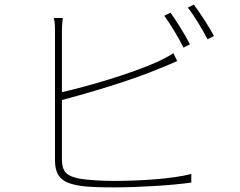

<svg xmlns="http://www.w3.org/2000/svg" viewBox="-20 -812 1040 831"><path d="M718 -757 691 -744C718 -707 755 -646 774 -606L802 -620C780 -664 743 -722 718 -757ZM819 -792 793 -779C822 -742 855 -687 878 -642L906 -656C886 -695 846 -756 819 -792ZM252 -734H213C217 -717 218 -701 218 -676C218 -631 218 -198 218 -120C218 -44 253 -21 320 -9C360 -2 418 -1 472 -1C580 -1 729 -10 808 -22V-59C724 -37 579 -29 472 -29C418 -29 356 -33 323 -39C271 -50 248 -65 248 -124V-379C361 -409 550 -464 674 -517C701 -527 728 -540 747 -548L730 -582C713 -570 688 -557 663 -545C542 -491 361 -439 248 -413V-676C248 -703 250 -717 252 -734Z"/></svg>

Font: Noto Sans CJK SC Thin
Style: Regular
Weight: 100
Designer: Ryoko NISHIZUKA 西塚涼子 (kana, bopomofo & ideographs); Paul D. Hunt (Latin, Greek & Cyrillic); Sandoll Communications 산돌커뮤니
Foundry: Adobe
Version: Version 2.004;hotconv 1.0.118;makeotfexe 2.5.65603